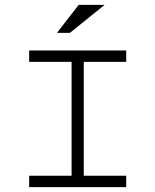

<svg xmlns="http://www.w3.org/2000/svg" viewBox="-20 -771 640 791"><path d="M500 -516.1H325.2V-46.9H500V0H100.1V-46.9H274.9V-516.1H100.1V-563H500ZM214.8 -635.7 304.2 -751H411.1L268.1 -635.7Z"/></svg>

Font: Ethiopic Sadiss
Style: Regular
Weight: 400
Designer: abass alamnehe
Foundry: Senamirmir Project
Version: Version 5.100